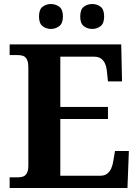

<svg xmlns="http://www.w3.org/2000/svg" viewBox="-20 -935 693 955"><path d="M28 0V-53H70Q83.7 -53 95.2 -57Q106.7 -61.1 113.8 -74Q121 -87 121 -113V-596Q121 -624.9 114.3 -638.4Q107.6 -652 96.3 -656.5Q85 -661 70 -661H28V-714H583L587 -530H517L512 -577Q510 -602 502.5 -618.5Q495 -635 482 -644Q469 -653 448 -653H280V-403H517V-343H280V-61H480Q500 -61 513 -71Q526 -81 533.5 -98Q541 -115 544 -137L552 -184H621L614 0ZM439 -791Q415 -791 397 -804.8Q379 -818.6 379 -852.7Q379 -888 397 -901.5Q415 -915 439 -915Q462 -915 480 -901.7Q498 -888.4 498 -853Q498 -818.7 480 -804.8Q462 -791 439 -791ZM233 -791Q210 -791 192 -804.8Q174 -818.6 174 -852.7Q174 -888 192 -901.5Q210 -915 233 -915Q256 -915 274.5 -901.7Q293 -888.4 293 -853Q293 -818.7 274.5 -804.8Q256 -791 233 -791Z"/></svg>

Font: Noto Serif Tamil
Style: Italic
Weight: 400
Italic angle: -12°
Designer: Indian Type Foundry, Tom Grace, and the Monotype Design Team
Foundry: Monotype Imaging Inc.
Version: Version 2.003